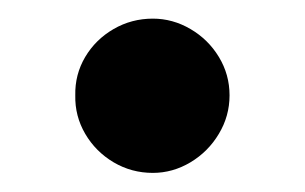

<svg xmlns="http://www.w3.org/2000/svg" viewBox="-20 -174 322 203"><path d="M59.6 -73.2Q59.1 -95.2 70.1 -113.8Q81.1 -132.3 100.1 -143.3Q119.1 -154.3 141.6 -154.3Q162.6 -154.3 181.4 -143.3Q200.2 -132.3 211.4 -113.8Q222.7 -95.2 222.7 -73.2Q222.7 -51.3 211.4 -32.5Q200.2 -13.7 181.4 -2.4Q162.6 8.8 141.6 8.8Q119.1 8.8 100.1 -2.4Q81.1 -13.7 70.1 -32.5Q59.1 -51.3 59.6 -73.2Z"/></svg>

Font: Pretendard
Style: Bold
Weight: 700
Designer: Base glyphs from Inter by Rasmus Andersson; Hangeul glyphs from Noto Sans CJK(Source Han Sans) by Jang Soo-young and Kan
Foundry: Kil Hyung-jin
Version: Version 1.309